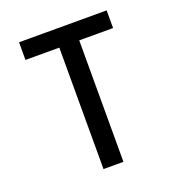

<svg xmlns="http://www.w3.org/2000/svg" viewBox="-124 -769 797 869"><g transform="rotate(-20 275.0 -335.0)"><path d="M227 0V-585H64V-670H486V-585H323V0Z"/></g></svg>

Font: Lode Dark Term
Style: Bold
Weight: 700
Monospace: yes
Designer: Belleve Invis
Foundry: Belleve Invis
Version: Version 29.2.0